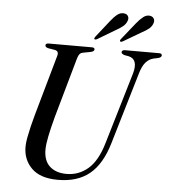

<svg xmlns="http://www.w3.org/2000/svg" viewBox="-60 -947 891 1012"><g transform="rotate(5 386.0 -440.5)"><path d="M518 -205.5 630 -582.5Q651 -658 599 -670L576.5 -674Q560 -679.5 560 -688Q560 -700 578 -700H758Q772.5 -700 772.5 -689.5Q772.5 -679.5 755.5 -674.5L729.5 -669Q706 -663 688.8 -643Q671.5 -623 659.5 -580.5L548 -204.5Q515 -93 451.2 -40.8Q387.5 11.5 283.5 11.5Q190 11.5 144 -34.5Q98 -80.5 99 -150Q99 -168 104.2 -196.5Q109.5 -225 117.2 -257Q125 -289 133 -317.5L223.5 -638Q231.5 -664 209.5 -669L171 -675.5Q156.5 -680.5 157 -689Q157 -700 174 -700H401.5Q416.5 -700 416.5 -690.5Q416.5 -679.5 399 -675.5L357 -667.5Q346 -665.5 339.8 -658.2Q333.5 -651 328.5 -634L239 -317Q222 -253.5 213.8 -212.2Q205.5 -171 205 -143.5Q204.5 -83.5 237.2 -53.5Q270 -23.5 326.5 -23.5Q391 -23.5 440.5 -66Q490 -108.5 518 -205.5ZM484.5 -845.5Q502.5 -868.5 519.2 -881.8Q536 -895 554 -893Q569.5 -892 576.2 -881Q583 -870 577.5 -855.5Q571.5 -838.5 556.8 -826.2Q542 -814 522 -803L425.5 -745.5Q415.5 -740 411 -744.5Q408 -748.5 415.5 -758ZM621.5 -845.5Q640 -868.5 656.8 -881.5Q673.5 -894.5 691.5 -892.5Q706.5 -890.5 713 -879.5Q719.5 -868.5 714 -853.5Q708 -836.5 693 -824.5Q678 -812.5 657.5 -802L561.5 -745.5Q551 -740 547 -744.5Q544 -749 551.5 -758Z"/></g></svg>

Font: Fraunces 72pt S000
Style: Italic
Weight: 400
Italic angle: -16°
Version: Version 1.000; ttfautohint (v1.8.3)